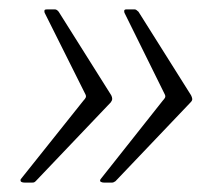

<svg xmlns="http://www.w3.org/2000/svg" viewBox="-20 -466 466 409"><path d="M158 -252Q161 -255 162.5 -258Q164 -261 162 -265L75 -439Q74 -443 75 -444.5Q76 -446 80 -446H97Q101 -446 105 -441L217 -263Q219 -259 219 -255.5Q219 -252 216 -248L56 -80Q55 -79 53.5 -78Q52 -77 48 -77H33Q28 -77 25.5 -78.5Q23 -80 24 -84L158 -252ZM327 -252Q330 -255 331.5 -258Q333 -261 331 -265L245 -439Q244 -443 245 -444.5Q246 -446 249 -446H267Q270 -446 275 -441L387 -263Q389 -259 389.5 -255.5Q390 -252 386 -248L226 -80Q224 -79 222.5 -78Q221 -77 218 -77H202Q198 -77 195 -78.5Q192 -80 194 -84L327 -252Z"/></svg>

Font: Libre Franklin ExtraLight
Style: Italic
Weight: 250
Italic angle: -8°
Designer: Pablo Impallari, Rodrigo Fuenzalida, Nhung Nguyen
Foundry: Impallari Type
Version: Version 3.000